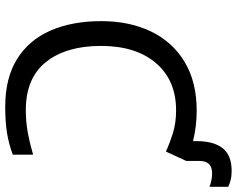

<svg xmlns="http://www.w3.org/2000/svg" viewBox="-106 -792 908 736"><g transform="rotate(90 348.0 -424.0)"><path d="M636 -858Q655 -858 670.5 -854Q686 -850 696 -845V-773Q689 -776 675 -779.5Q661 -783 644 -783Q597 -783 597 -735V-684L561 -606Q528 -621 489.5 -633Q451 -645 403 -645Q288 -645 222 -568Q156 -491 156 -357Q156 -224 217.5 -146.5Q279 -69 402 -69Q449 -69 491 -77Q533 -85 573 -97V-19Q533 -4 490.5 3Q448 10 389 10Q280 10 207 -35Q134 -80 97.5 -163Q61 -246 61 -358Q61 -466 100.5 -548.5Q140 -631 217 -677.5Q294 -724 404 -724Q463 -724 521 -710V-724Q521 -789 548 -823.5Q575 -858 636 -858Z"/></g></svg>

Font: Noto IKEA Latin
Style: Regular
Weight: 400
Designer: Monotype Design Team
Foundry: Monotype Imaging Inc.
Version: Version 1.0